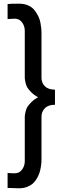

<svg xmlns="http://www.w3.org/2000/svg" viewBox="-20 -785 317 1037"><path d="M204.1 76.2Q204.1 84.5 203.6 93.3Q203.1 102.1 200.4 118.2Q197.8 134.3 193.1 148.4Q188.5 162.6 179.4 178.5Q170.4 194.3 158 205.6Q145.5 216.8 126.2 224.4Q106.9 231.9 83 231.9L21 230V148.9Q29.3 150.9 60.1 150.9Q84.5 150.9 99.1 130.9Q113.8 110.8 113.8 85.9V-146Q113.8 -155.8 114 -160.6Q114.3 -165.5 117.7 -180.9Q121.1 -196.3 127.9 -207.5Q134.8 -218.8 149.7 -233.6Q164.6 -248.5 186 -259.8Q164.6 -271 149.7 -285.9Q134.8 -300.8 127.9 -312Q121.1 -323.2 117.7 -338.9Q114.3 -354.5 114 -359.4Q113.8 -364.3 113.8 -374V-619.1Q113.8 -644 99.1 -664.1Q84.5 -684.1 60.1 -684.1L21 -682.1V-763.2Q33.2 -765.1 83 -765.1Q110.8 -765.1 132.3 -755.6Q153.8 -746.1 166.3 -730Q178.7 -713.9 187 -697Q195.3 -680.2 198.7 -660.4Q202.1 -640.6 203.1 -629.6Q204.1 -618.7 204.1 -608.9V-363.8Q204.1 -337.9 222.4 -319.3Q240.7 -300.8 276.9 -300.8V-219.2Q240.7 -219.2 222.4 -200.4Q204.1 -181.6 204.1 -155.8Z"/></svg>

Font: Standard
Style: Regular
Weight: 400
Designer: Bryce Wilner
Version: Version 2.000;PS 2.0;hotconv 16.6.51;makeotf.lib2.5.65220 DE